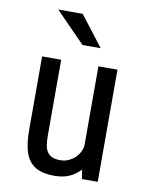

<svg xmlns="http://www.w3.org/2000/svg" viewBox="-82 -775 655 843"><g transform="rotate(10 245.5 -354.0)"><path d="M341 0 334 -41Q313 -18 285 -5.5Q257 7 219 7Q177 7 149.5 -4Q122 -15 105.5 -37.5Q89 -60 82 -94Q75 -128 75 -174V-500H160V-164Q160 -140 162.5 -122Q165 -104 173 -91Q181 -78 195 -71.5Q209 -65 232 -65Q253 -65 270 -73Q287 -81 299 -93Q311 -105 318 -119.5Q325 -134 326 -147V-500H411V0ZM241 -580 109 -715H218L322 -580Z"/></g></svg>

Font: Share
Style: Regular
Weight: 400
Designer: Ralph du Carrois
Version: Version 1.002